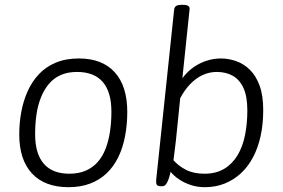

<svg xmlns="http://www.w3.org/2000/svg" viewBox="-20 -772 1178 798"><path d="M265 6Q166 6 113 -51Q60 -108 60 -213Q60 -261 68.5 -307Q77 -353 95 -393Q113 -433 141.5 -463.5Q170 -494 211.5 -511.5Q253 -529 308 -529Q405 -529 457 -471.5Q509 -414 509 -307Q509 -253 499.5 -204.5Q490 -156 471 -117.5Q452 -79 423 -51.5Q394 -24 354.5 -9Q315 6 265 6ZM268 -50Q307 -50 336 -62.5Q365 -75 385.5 -98Q406 -121 418.5 -153Q431 -185 437 -224Q443 -263 443 -308Q443 -390 407 -431.5Q371 -473 300 -473Q261 -473 232 -460Q203 -447 183 -423Q163 -399 150 -366.5Q137 -334 131.5 -295.5Q126 -257 126 -214Q126 -133 162 -91.5Q198 -50 268 -50Z M831 6Q800 6 773 -3Q746 -12 725 -26Q704 -40 689 -58Q685 -39 680 -25.5Q675 -12 669 -5Q663 2 654 2H648Q635 2 631.5 -4.5Q628 -11 629 -23L704 -734Q706 -744 713.5 -748Q721 -752 735 -752H739Q755 -752 762 -747.5Q769 -743 768 -734L738 -447Q759 -475 785 -493Q811 -511 840 -520Q869 -529 898 -529Q930 -529 961.5 -518Q993 -507 1018.5 -482Q1044 -457 1059 -416Q1074 -375 1074 -315Q1074 -257 1063.5 -208Q1053 -159 1032 -119Q1011 -79 981 -51.5Q951 -24 913.5 -9Q876 6 831 6ZM830 -50Q878 -50 912 -70.5Q946 -91 967.5 -127Q989 -163 998.5 -211Q1008 -259 1008 -313Q1008 -371 992 -406Q976 -441 947.5 -457Q919 -473 881 -473Q850 -473 822 -460Q794 -447 770.5 -422.5Q747 -398 729 -364L711 -187Q709 -167 706 -146Q703 -125 701 -106Q721 -83 752.5 -66.5Q784 -50 830 -50Z"/></svg>

Font: Asap Light
Style: Italic
Weight: 300
Italic angle: -6°
Designer: Pablo Cosgaya
Foundry: Omnibus-Type
Version: Version 3.001